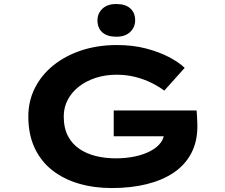

<svg xmlns="http://www.w3.org/2000/svg" viewBox="-20 -942 1138 972"><path d="M545.7 10Q455.3 10 378.2 -12.7Q301.2 -35.4 244.1 -80.4Q187 -125.4 155.2 -193.5Q123.4 -261.6 123.4 -352.9Q123.4 -430.7 156.7 -496.6Q190 -562.5 250.3 -611.3Q310.7 -660 392.6 -687Q474.6 -714 571.5 -714Q651.5 -714 717.4 -697Q783.4 -680 833.7 -653.9Q884.1 -627.8 915 -598.5L811.7 -483.3Q781.4 -505.6 744.8 -523.5Q708.2 -541.4 664.5 -552.5Q620.9 -563.7 569.8 -563.7Q513.1 -563.7 464.5 -547.8Q415.9 -532 379.6 -503.7Q343.2 -475.5 323 -436.9Q302.7 -398.3 302.7 -352.9Q302.7 -293.8 324.2 -253Q345.7 -212.3 382.8 -187.6Q419.9 -162.9 467.1 -151.6Q514.2 -140.4 565.6 -140.4Q618.6 -140.4 663.8 -150.1Q708.9 -159.9 742.3 -177.7Q775.7 -195.4 794 -220.4Q812.3 -245.4 811 -275.4L810.6 -293.6L834 -252H555.7V-382.9H975.2Q976.6 -367.9 977.6 -350.5Q978.6 -333.2 978.9 -320.1Q979.2 -307 979.2 -303Q979.2 -224.6 948.1 -165.9Q917.1 -107.1 859.9 -68.4Q802.6 -29.6 723 -9.8Q643.3 10 545.7 10ZM568.8 -756.1Q522.9 -756.1 498.1 -778.1Q473.4 -800.2 473.4 -838.9Q473.4 -873.7 498.4 -897.7Q523.4 -921.7 568.8 -921.7Q614.7 -921.7 639.4 -899.7Q664.2 -877.7 664.2 -838.9Q664.2 -804.2 639.1 -780.1Q614.1 -756.1 568.8 -756.1Z"/></svg>

Font: Lexend Zetta
Style: Regular
Weight: 400
Designer: Bonnie Shaver-Troup, Thomas Jockin
Foundry: Lexend
Version: Version 1.007